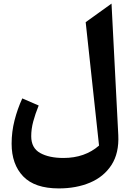

<svg xmlns="http://www.w3.org/2000/svg" viewBox="-20 -804 732 1081"><path d="M607.9 -783.7 646 -43.5Q650.9 58.1 607.7 124.8Q564.5 191.4 487.1 224.1Q409.7 256.8 311 256.8Q175.8 256.8 110.6 189Q45.4 121.1 45.4 4.9Q45.4 -62 61.8 -126.2Q78.1 -190.4 105.5 -250L197.8 -210Q178.2 -161.6 167 -119.6Q155.8 -77.6 155.8 -37.1Q155.8 29.3 206.1 57.4Q256.3 85.4 337.4 85.4Q457.5 85.4 537.6 15.6L462.4 -679.2Z"/></svg>

Font: Pinar-DS3-FD Bold
Style: Regular
Weight: 700
Designer: Amin Abedi
Version: Version 3.000